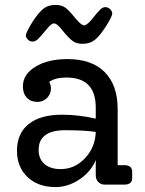

<svg xmlns="http://www.w3.org/2000/svg" viewBox="-20 -750 590 780"><path d="M85 -606Q85 -617 110 -658Q134 -696 154.5 -713Q175 -730 205 -730Q229 -730 244.5 -719.5Q260 -709 286 -676Q310 -647 322 -647Q332 -647 350 -668Q379 -704 388.5 -712.5Q398 -721 408 -721Q419 -721 427.5 -712.5Q436 -704 436 -695Q436 -684 411 -644Q387 -606 366.5 -589Q346 -572 316 -572Q292 -572 276.5 -582.5Q261 -593 234 -626Q212 -655 199 -655Q189 -655 171 -633Q143 -599 133 -590Q123 -581 112 -581Q101 -581 93 -589.5Q85 -598 85 -606ZM485 -79Q517 -79 517 -52V-27Q517 0 485 0H405Q390 0 379.5 -10.5Q369 -21 369 -37V-100Q350 -53 303.5 -21.5Q257 10 205 10Q135 10 92 -30.5Q49 -71 49 -138Q49 -208 96.5 -246Q144 -284 232 -284Q299 -284 369 -268V-313Q369 -435 250 -435Q203 -435 180 -417Q187 -405 187 -391Q187 -368 171 -352Q155 -336 132 -336Q105 -336 89 -353Q73 -370 73 -399Q73 -448 124 -479Q175 -510 254 -510Q353 -510 405.5 -457Q458 -404 458 -307V-79ZM226 -63Q284 -63 325.5 -107.5Q367 -152 369 -214Q324 -221 245 -221Q137 -221 137 -141Q137 -104 161 -83.5Q185 -63 226 -63Z"/></svg>

Font: Solway
Style: Regular
Weight: 400
Designer: Mariya V. Pigoulevskaya
Foundry: The Northern Block Ltd.
Version: Version 1.000;hotconv 1.0.109;makeotfexe 2.5.65596